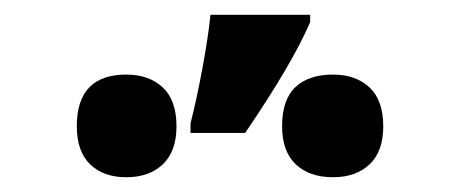

<svg xmlns="http://www.w3.org/2000/svg" viewBox="-20 -858 613 260"><path d="M400 -828Q376 -772 312 -678H238V-691Q246 -722 254 -765Q262 -808 265 -838H400ZM219 -687Q219 -653 200.5 -635.5Q182 -618 151 -618Q120 -618 102 -635.5Q84 -653 84 -687Q84 -757 151 -757Q182 -757 200.5 -739.5Q219 -722 219 -687ZM499 -687Q499 -653 480.5 -635.5Q462 -618 431 -618Q399 -618 380.5 -635.5Q362 -653 362 -687Q362 -723 380 -740Q398 -757 431 -757Q462 -757 480.5 -739.5Q499 -722 499 -687Z"/></svg>

Font: Noto Sans UI ExtraBold
Style: Regular
Weight: 800
Designer: Monotype Design Team
Foundry: Monotype Imaging Inc.
Version: Version 1.001